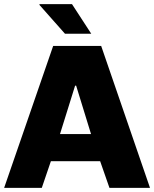

<svg xmlns="http://www.w3.org/2000/svg" viewBox="-22 -908 745 928"><path d="M-2 0 235 -686H467L703 0H507L462 -129H224L180 0ZM268 -260H418L346 -494H341ZM292 -745 168 -885 170 -888H326L419 -745Z"/></svg>

Font: Chivo Medium ExtraBold
Style: Regular
Weight: 800
Version: Version 2.002